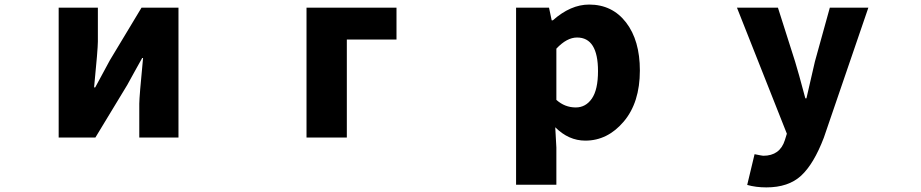

<svg xmlns="http://www.w3.org/2000/svg" viewBox="-20 -603 4040 842"><path d="M237.3 0V-569.3H409.2V-420.9Q409.2 -387.7 392.6 -219.7H397.5Q405.3 -235.4 429.2 -278.3Q453.1 -321.3 461.9 -338.9L600.6 -569.3H762.7V0H590.8V-148.4Q590.8 -177.7 607.4 -348.6H603.5Q593.8 -331.1 569.8 -288.1Q545.9 -245.1 538.1 -230.5L398.4 0Z M1324.2 0V-569.3H1718.8V-429.7H1501V0Z M2243.2 207V-569.3H2387.7L2399.4 -513.7H2404.3Q2482.4 -583 2563.5 -583Q2665 -583 2725.6 -504.4Q2786.1 -425.8 2786.1 -293.9Q2786.1 -153.3 2715.3 -69.8Q2644.5 13.7 2546.9 13.7Q2473.6 13.7 2415 -44.9L2419.9 43.9V207ZM2504.9 -131.8Q2548.8 -131.8 2575.7 -170.9Q2602.5 -210 2602.5 -291Q2602.5 -438.5 2510.7 -438.5Q2465.8 -438.5 2419.9 -389.6V-165Q2457 -131.8 2504.9 -131.8Z M3340.8 218.8Q3294.9 218.8 3256.8 208L3289.1 73.2Q3323.2 80.1 3327.1 80.1Q3400.4 80.1 3421.9 11.7L3430.7 -16.6L3211.9 -569.3H3391.6L3466.8 -333Q3480.5 -289.1 3511.7 -171.9H3516.6Q3522.5 -199.2 3553.7 -333L3619.1 -569.3H3788.1L3592.8 1Q3548.8 116.2 3493.2 167.5Q3437.5 218.8 3340.8 218.8Z"/></svg>

Font: Gen Shin Gothic Monospace Heavy
Style: Bold
Weight: 800
Designer: [Source Han Sans]
Ryoko NISHIZUKA  (kana & ideographs); Paul D. Hunt (Latin, Greek & Cyrillic); Wenlong ZHANG  (bopomofo
Version: Version 1.002.20150607